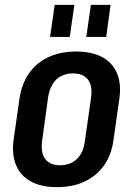

<svg xmlns="http://www.w3.org/2000/svg" viewBox="-20 -761 547 790"><path d="M214 9Q150 9 107.5 -14Q65 -37 46.5 -80.5Q28 -124 36 -186L60 -354Q69 -416 99.5 -459.5Q130 -503 179.5 -526Q229 -549 293 -549Q358 -549 400.5 -526Q443 -503 461.5 -459.5Q480 -416 471 -354L447 -186Q439 -124 408 -80.5Q377 -37 328 -14Q279 9 214 9ZM227 -81Q269 -81 296 -106.5Q323 -132 329 -179L355 -361Q361 -409 341.5 -434Q322 -459 280 -459Q253 -459 231.5 -448Q210 -437 196.5 -415Q183 -393 178 -361L153 -179Q147 -132 166.5 -106.5Q186 -81 227 -81ZM286 -741 267 -609H186L205 -741ZM435 -741 417 -609H335L354 -741Z"/></svg>

Font: Pathway Extreme Condensed SemiBold
Style: Italic
Weight: 600
Width: 3
Italic angle: -8°
Version: Version 1.001;gftools[0.9.26]